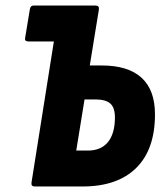

<svg xmlns="http://www.w3.org/2000/svg" viewBox="-20 -675 593 695"><path d="M94 -14 175 -525H83Q68 -525 71 -538L88 -641Q90 -655 102 -655H325Q340 -655 338 -641L305 -438H348Q444 -438 492.5 -393.5Q541 -349 541 -261Q541 -134 473 -67Q405 0 279 0H106Q92 0 94 -14ZM256 -130H298Q346 -130 371 -161Q396 -192 396 -250Q396 -285 379.5 -300Q363 -315 326 -315H286Z"/></svg>

Font: Sofia Sans Condensed Black
Style: Italic
Weight: 900
Italic angle: -9°
Version: Version 4.100